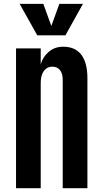

<svg xmlns="http://www.w3.org/2000/svg" viewBox="-20 -986 538 1006"><path d="M64 0V-732.4H193.4V-648.4Q203.1 -686 234.4 -713.6Q265.6 -741.2 311 -741.2Q374.5 -741.2 406.2 -699Q438 -656.7 438 -576.7V0H308.6V-568.8Q308.6 -600.6 294.2 -618.7Q279.8 -636.7 254.9 -636.7Q234.9 -636.7 220.9 -625.7Q207 -614.7 200.2 -595.5Q193.4 -576.2 193.4 -550.3V0ZM175.3 -800.8 83 -965.8H207L249 -850.1L291 -965.8H414.6L322.8 -800.8Z"/></svg>

Font: Antonio
Style: Bold
Weight: 700
Designer: Vernon Adams
Foundry: Vernon Adams
Version: Version 1.002